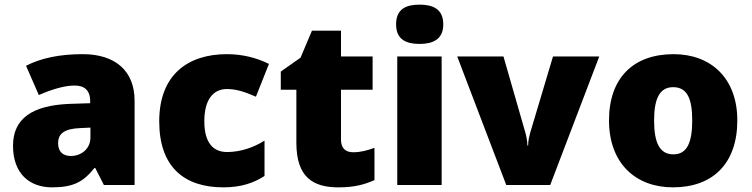

<svg xmlns="http://www.w3.org/2000/svg" viewBox="-20 -796 3235 826"><path d="M336 -563C236 -563 156 -546 92 -513L147 -387C201 -411 257 -428 301 -428C342 -428 368 -409 368 -360V-352L276 -349C120 -342 36 -287 36 -169C36 -48 108 10 204 10C296 10 339 -14 386 -73H390L427 0H559V-363C559 -491 476 -563 336 -563ZM325 -245 369 -247V-204C369 -157 331 -125 285 -125C252 -125 230 -142 230 -180C230 -220 255 -242 325 -245Z M941 10C1017 10 1072 -9 1118 -39V-191C1069 -160 1012 -142 957 -142C899 -142 859 -179 859 -275C859 -368 898 -413 956 -413C998 -413 1035 -400 1081 -380L1137 -521C1085 -547 1024 -563 956 -563C789 -563 665 -475 665 -274C665 -77 773 10 941 10Z M1499 -141C1466 -141 1447 -159 1447 -195V-410H1583V-553H1447V-664H1322L1273 -548L1188 -488V-410H1255V-182C1255 -32 1328 10 1436 10C1508 10 1549 -3 1591 -21V-160C1560 -149 1533 -141 1499 -141Z M1785 -776C1729 -776 1684 -759 1684 -691C1684 -625 1729 -607 1785 -607C1840 -607 1887 -625 1887 -691C1887 -759 1840 -776 1785 -776ZM1880 -553H1689V0H1880Z M2158 0H2347L2558 -553H2359L2261 -225C2258 -214 2252 -192 2252 -170H2249C2249 -191 2242 -220 2240 -226L2146 -553H1947Z M3152 -278C3152 -461 3037 -563 2878 -563C2705 -563 2600 -461 2600 -278C2600 -93 2715 10 2875 10C3047 10 3152 -93 3152 -278ZM2794 -278C2794 -372 2818 -421 2876 -421C2936 -421 2958 -372 2958 -278C2958 -183 2936 -132 2877 -132C2817 -132 2794 -183 2794 -278Z"/></svg>

Font: Noto Sans Arabic UI Bk
Style: Regular
Weight: 900
Designer: Monotype Design Team, Nadine Chahine and Nizar Qandah
Foundry: Monotype Imaging Inc.
Version: Version 2.010